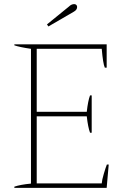

<svg xmlns="http://www.w3.org/2000/svg" viewBox="-20 -916 606 936"><path d="M209 -797 316 -884Q328 -896 342 -896Q348 -896 352 -892Q356 -888 356 -882Q356 -868 340 -859L216 -787ZM50 -6Q79 -16 131 -21V-678Q76 -686 50 -695V-700H500V-586H491Q482 -606 476 -678H159V-371H403Q409 -425 419 -451H427V-269H419Q409 -295 403 -349H159V-22H476Q477 -38 486 -68.5Q495 -99 501 -114H510L500 0H50Z"/></svg>

Font: Trirong Thin
Style: Regular
Weight: 250
Designer: Katatrad Team
Foundry: CadsonDemak
Version: Version 1.001